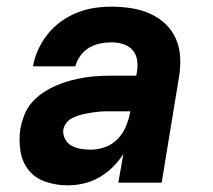

<svg xmlns="http://www.w3.org/2000/svg" viewBox="-20 -548 640 576"><path d="M183 8Q149 8 117.5 -2.5Q86 -13 66.5 -37Q47 -61 41.5 -94Q36 -127 41 -161Q45 -182 53 -203Q61 -224 76 -241Q91 -258 110 -270.5Q129 -283 150 -292Q171 -301 192 -306.5Q213 -312 234.5 -315.5Q256 -319 277 -320Q298 -321 319 -321H389L391 -334Q394 -352 391 -369.5Q388 -387 376.5 -399Q365 -411 348.5 -416Q332 -421 314 -421Q297 -421 280 -417.5Q263 -414 247.5 -405Q232 -396 221 -380.5Q210 -365 206 -349H79Q83 -374 94.5 -399Q106 -424 123 -445.5Q140 -467 163 -483.5Q186 -500 211 -510Q236 -520 262 -524Q288 -528 314 -528Q344 -528 373.5 -523.5Q403 -519 429 -507.5Q455 -496 475.5 -477Q496 -458 507.5 -432Q519 -406 520.5 -376.5Q522 -347 517 -317L465 0H335L350 -86Q336 -64 317.5 -46Q299 -28 277 -15.5Q255 -3 231 2.5Q207 8 183 8ZM252 -99Q274 -99 296 -107Q318 -115 334 -132Q350 -149 358.5 -170.5Q367 -192 371 -214H319Q309 -214 298.5 -214Q288 -214 277.5 -213Q267 -212 257 -210.5Q247 -209 236.5 -207Q226 -205 215.5 -201.5Q205 -198 195.5 -193Q186 -188 179 -179Q172 -170 170 -160Q168 -145 175 -131.5Q182 -118 194.5 -111Q207 -104 222 -101.5Q237 -99 252 -99Z"/></svg>

Font: Iosevka SS04 XBd Ex Obl
Style: Regular
Weight: 800
Width: 7
Italic angle: -9°
Monospace: yes
Designer: Belleve Invis
Foundry: Belleve Invis
Version: Version 19.0.0; ttfautohint (v1.8.4)